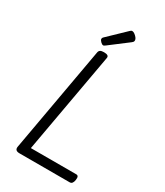

<svg xmlns="http://www.w3.org/2000/svg" viewBox="-298 -1385 1290 1501"><g transform="rotate(30 347.0 -634.5)"><path d="M144 0Q99 0 107 -40L276 -988Q279 -1002 289.5 -1008.5Q300 -1015 322 -1015Q345 -1015 355.5 -1008Q366 -1001 363 -986L201 -80H611Q623 -80 628 -71Q633 -62 630 -40Q627 -20 619 -10Q611 0 598 0ZM289 -1058Q278 -1058 264.5 -1071.5Q251 -1085 251 -1095Q251 -1099 252.5 -1103Q254 -1107 260 -1113L411 -1258Q416 -1263 420.5 -1266Q425 -1269 431 -1269Q441 -1269 453.5 -1260Q466 -1251 475.5 -1239Q485 -1227 485 -1216Q485 -1209 482.5 -1204Q480 -1199 470 -1191L308 -1068Q302 -1064 297.5 -1061Q293 -1058 289 -1058Z"/></g></svg>

Font: Playwrite ZA
Style: Regular
Weight: 400
Designer: Veronika Burian, José Scaglione
Foundry: TypeTogether
Version: Version 1.002